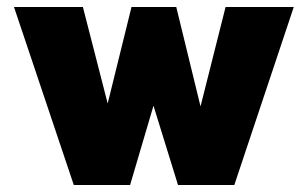

<svg xmlns="http://www.w3.org/2000/svg" viewBox="-20 -529 880 549"><path d="M191 0 20 -509H217L318 -116H259L356 -509H484L577 -128H529L625 -509H820L650 0H489L403 -278H434L352 0Z"/></svg>

Font: Maven Pro Black
Style: Regular
Weight: 900
Designer: Joe Prince
Foundry: Joe Prince
Version: Version 2.103